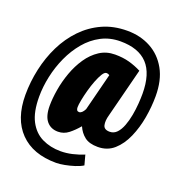

<svg xmlns="http://www.w3.org/2000/svg" viewBox="-147 -832 1005 1078"><g transform="rotate(20 355.5 -293.0)"><path d="M307 124Q168 124 91.5 45.5Q15 -33 15 -176Q15 -254 32 -331.5Q49 -409 82.5 -477Q116 -545 166.5 -597.5Q217 -650 283 -680Q349 -710 431 -710Q509 -710 571 -676.5Q633 -643 669 -578.5Q705 -514 705 -419Q705 -356 693.5 -290Q682 -224 657 -167Q632 -110 592.5 -75Q553 -40 496 -40Q445 -40 417 -62Q389 -84 374 -119Q348 -88 320 -66Q292 -44 257 -44Q214 -44 189 -74Q164 -104 164 -165Q164 -209 173 -262.5Q182 -316 201 -368.5Q220 -421 249.5 -464.5Q279 -508 319.5 -534.5Q360 -561 412 -561Q459 -561 497 -550.5Q535 -540 570 -522L495 -228Q485 -193 490.5 -168Q496 -143 530 -143Q555 -143 572.5 -161.5Q590 -180 601.5 -210.5Q613 -241 619.5 -276.5Q626 -312 628.5 -346Q631 -380 631 -406Q631 -526 577 -583.5Q523 -641 415 -641Q352 -641 300.5 -614Q249 -587 210 -540.5Q171 -494 144.5 -436Q118 -378 104.5 -315Q91 -252 91 -193Q91 -102 119.5 -48Q148 6 197.5 30Q247 54 308 54Q342 54 377 46Q412 38 446 24L462 83Q443 95 414.5 104Q386 113 357 118.5Q328 124 307 124ZM331 -188Q348 -188 363 -217L420 -441Q411 -447 402 -447Q390 -447 378 -427.5Q366 -408 354.5 -378.5Q343 -349 334 -316Q325 -283 319.5 -254.5Q314 -226 314 -211Q314 -188 331 -188Z"/></g></svg>

Font: Georama ExtraCondensed ExtraBold
Style: Italic
Weight: 800
Width: 2
Italic angle: -9°
Designer: Jean-Baptiste Levee
Foundry: Production Type
Version: Version 1.000